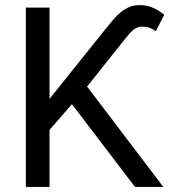

<svg xmlns="http://www.w3.org/2000/svg" viewBox="-20 -741 671 761"><path d="M265.1 -328.1 176.3 -226.1V0H82.5V-710.9H176.3V-349.1L253.4 -445.3L397 -624.5Q414.1 -646 429.2 -663.6Q444.3 -681.2 460.2 -693.8Q476.1 -706.5 493.9 -713.6Q511.7 -720.7 533.7 -720.7Q562.5 -720.7 587.2 -709.7Q611.8 -698.7 630.9 -682.1L597.7 -617.7Q587.4 -625 574.5 -630.1Q561.5 -635.3 542.5 -635.3Q532.2 -635.3 523.4 -631.6Q514.6 -627.9 506.6 -621.1Q498.5 -614.3 490.5 -604.7Q482.4 -595.2 472.7 -583L325.2 -397.9L627.4 0H515.1Z"/></svg>

Font: Roboto
Style: Regular
Weight: 400
Designer: Google
Version: Version 2.001047; 2015